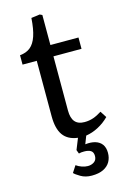

<svg xmlns="http://www.w3.org/2000/svg" viewBox="-135 -741 674 1032"><g transform="rotate(-15 202.0 -225.5)"><path d="M243.2 229Q208 229 181.9 213.6Q155.8 198.2 147.9 189L171.9 151.9Q185.1 161.6 202.6 167.7Q220.2 173.8 235.8 173.8Q255.9 173.8 271 163.3Q286.1 152.8 286.1 130.9Q286.1 109.9 272.9 101.3Q259.8 92.8 235.8 92.8Q226.1 92.8 219.5 93.5Q212.9 94.2 206.1 96.2L198.2 75.2L223.1 13.2Q168 6.3 142.1 -29.8Q116.2 -65.9 116.2 -134.8V-443.8H37.1V-496.1Q72.3 -499 95.2 -517.6Q118.2 -536.1 131.1 -574.5Q144 -612.8 147.9 -673.8L195.8 -680.2L209 -673.8V-506.8H365.2V-443.8H209V-142.1Q209 -100.1 226.6 -79.6Q244.1 -59.1 279.8 -59.1Q305.7 -59.1 328.9 -67.1Q352.1 -75.2 376 -90.8L398.9 -55.2Q371.1 -27.3 337.6 -9.8Q304.2 7.8 269 13.2L252 57.1Q284.2 53.2 308.1 60.5Q332 67.9 345 85.9Q357.9 104 357.9 132.8Q357.9 160.6 345.5 182.4Q333 204.1 307.6 216.6Q282.2 229 243.2 229Z"/></g></svg>

Font: Literata
Style: Regular
Weight: 400
Designer: Latin by Veronika Burian and Jose Scaglione. Greek by Irene Vlachou. Cyrillic by Vera Evstafieva.
Foundry: TypeTogether
Version: Version 3.002